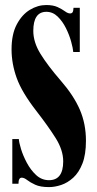

<svg xmlns="http://www.w3.org/2000/svg" viewBox="-20 -731 386 764"><path d="M175 13.5Q140.5 13.5 120 4Q99.5 -5.5 87.8 -14.8Q76 -24 66.5 -24Q53.5 -24 53.5 0H29V-177.5H55Q55.5 -165 63.5 -138.5Q71.5 -112 86.8 -83.2Q102 -54.5 124 -34.2Q146 -14 175 -14Q231.5 -14 231.5 -89Q231.5 -133.5 201.8 -181Q172 -228.5 125 -289Q67 -363.5 46.5 -420.5Q26 -477.5 26 -534.5Q26 -595 46.8 -634Q67.5 -673 99 -692Q130.5 -711 164 -711Q191.5 -711 209.2 -702.8Q227 -694.5 238.5 -686Q250 -677.5 259 -677.5Q265.5 -677.5 268.8 -682.2Q272 -687 272.5 -700H297.5V-524H271.5Q270.5 -538.5 263.2 -565Q256 -591.5 242.5 -618.8Q229 -646 209.5 -665Q190 -684 164.5 -684Q112.5 -684 112.5 -608Q112.5 -563 141.2 -516.5Q170 -470 221 -411Q273 -351.5 297.5 -295Q322 -238.5 322 -171Q322 -116 308 -80.2Q294 -44.5 271.5 -24Q249 -3.5 223.5 5Q198 13.5 175 13.5Z"/></svg>

Font: Imbue 50pt ExtraBold
Style: Regular
Weight: 800
Designer: Tyler Finck
Foundry: Etcetera Type Company
Version: Version 1.102; ttfautohint (v1.8.3)